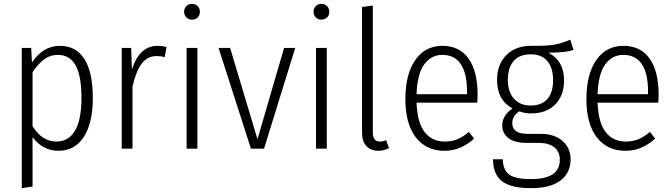

<svg xmlns="http://www.w3.org/2000/svg" viewBox="-20 -772 3491 997"><path d="M462 -264Q462 -134 415.5 -61.5Q369 11 283 11Q241 11 207 -8Q173 -27 149 -60V197L93 205V-523H142L146 -448Q204 -534 291 -534Q375 -534 418.5 -465Q462 -396 462 -264ZM403 -264Q403 -378 372.5 -432.5Q342 -487 281 -487Q240 -487 208.5 -463Q177 -439 149 -397V-117Q198 -37 273 -37Q336 -37 369.5 -93.5Q403 -150 403 -264Z M845 -528 835 -475Q816 -481 794 -481Q746 -481 716.5 -442.5Q687 -404 668 -323V0H612V-523H661L665 -412Q685 -473 718 -503.5Q751 -534 799 -534Q821 -534 845 -528Z M1018 -711Q1018 -693 1006.5 -681.5Q995 -670 977 -670Q959 -670 947.5 -682Q936 -694 936 -711Q936 -728 947.5 -740Q959 -752 977 -752Q995 -752 1006.5 -740Q1018 -728 1018 -711ZM1005 0H949V-523H1005Z M1351 0H1283L1115 -523H1175L1317 -49L1455 -523H1513Z M1690 -711Q1690 -693 1678.5 -681.5Q1667 -670 1649 -670Q1631 -670 1619.5 -682Q1608 -694 1608 -711Q1608 -728 1619.5 -740Q1631 -752 1649 -752Q1667 -752 1678.5 -740Q1690 -728 1690 -711ZM1677 0H1621V-523H1677Z M1860 -82V-736L1916 -743V-83Q1916 -37 1953 -37Q1969 -37 1985 -44L2000 -3Q1974 11 1945 11Q1906 11 1883 -13Q1860 -37 1860 -82Z M2458 -239H2143Q2147 -134 2185.5 -85.5Q2224 -37 2289 -37Q2326 -37 2355 -49Q2384 -61 2415 -87L2442 -52Q2407 -21 2369.5 -5Q2332 11 2287 11Q2193 11 2139 -59Q2085 -129 2085 -257Q2085 -387 2136.5 -460.5Q2188 -534 2277 -534Q2366 -534 2413 -468Q2460 -402 2460 -281Q2460 -259 2458 -239ZM2405 -299Q2405 -390 2373 -438.5Q2341 -487 2277 -487Q2219 -487 2183 -438Q2147 -389 2143 -283H2405Z M2958 -513Q2935 -505 2904.5 -502Q2874 -499 2828 -498Q2909 -456 2909 -355Q2909 -276 2863 -229.5Q2817 -183 2737 -183Q2704 -183 2676 -194Q2640 -169 2640 -133Q2640 -77 2718 -77H2786Q2859 -77 2901 -40Q2943 -3 2943 55Q2943 125 2891 165Q2839 205 2737 205Q2632 205 2586 168.5Q2540 132 2540 55H2591Q2592 111 2624 134.5Q2656 158 2738 158Q2887 158 2887 58Q2887 16 2858.5 -7Q2830 -30 2777 -30H2714Q2652 -30 2620 -55Q2588 -80 2588 -121Q2588 -172 2641 -209Q2600 -232 2580.5 -268.5Q2561 -305 2561 -357Q2561 -437 2609 -485.5Q2657 -534 2736 -534Q2821 -533 2860.5 -540.5Q2900 -548 2941 -566ZM2617 -357Q2617 -295 2649 -259.5Q2681 -224 2735 -224Q2792 -224 2822 -257.5Q2852 -291 2852 -356Q2852 -419 2822.5 -454.5Q2793 -490 2736 -490Q2677 -490 2647 -455Q2617 -420 2617 -357Z M3398 -239H3083Q3087 -134 3125.5 -85.5Q3164 -37 3229 -37Q3266 -37 3295 -49Q3324 -61 3355 -87L3382 -52Q3347 -21 3309.5 -5Q3272 11 3227 11Q3133 11 3079 -59Q3025 -129 3025 -257Q3025 -387 3076.5 -460.5Q3128 -534 3217 -534Q3306 -534 3353 -468Q3400 -402 3400 -281Q3400 -259 3398 -239ZM3345 -299Q3345 -390 3313 -438.5Q3281 -487 3217 -487Q3159 -487 3123 -438Q3087 -389 3083 -283H3345Z"/></svg>

Font: Fira Sans Condensed Light
Style: Regular
Weight: 300
Width: 3
Designer: bBox Type GmbH & Carrois Corporate GbR & Edenspiekermann AG
Foundry: bBox Type GmbH & Carrois Corporate GbR & Edenspiekermann AG
Version: Version 4.301